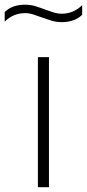

<svg xmlns="http://www.w3.org/2000/svg" viewBox="-62 -778 362 798"><path d="M95.5 0V-540.5H141.5V0ZM194.5 -686Q171.5 -686 150.8 -692.5Q130 -699 110.5 -706Q93 -712.5 76 -718Q59 -723.5 42.5 -723.5Q-6.5 -723.5 -42.5 -688V-728Q-11.5 -758.5 42.5 -758.5Q65.5 -758.5 86.2 -752Q107 -745.5 126.5 -738Q144 -731.5 161 -726.2Q178 -721 194.5 -721Q243.5 -721 279.5 -756.5V-716.5Q248.5 -686 194.5 -686Z"/></svg>

Font: Encode Sans Exp XLt
Style: Regular
Weight: 200
Width: 7
Designer: Multiple Designers
Foundry: Impallari Type
Version: Version 3.002; ttfautohint (v1.8.3) -l 8 -r 50 -G 200 -x 14 